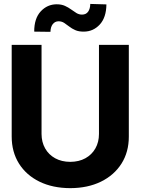

<svg xmlns="http://www.w3.org/2000/svg" viewBox="-20 -947 715 977"><path d="M483.6 -718.8H635.5V-252.5Q635.7 -173.8 598.3 -114.6Q560.8 -55.5 493.8 -22.7Q426.9 10.1 337.5 10.4Q247.8 10.1 180.8 -22.7Q113.8 -55.5 76.6 -114.6Q39.5 -173.8 39.5 -252.5V-718.8H191.4V-265.2Q191.6 -223.9 209.7 -191.8Q227.8 -159.8 260.6 -141.7Q293.5 -123.6 337.5 -123.4Q381.7 -123.6 414.5 -141.7Q447.2 -159.8 465.4 -191.8Q483.6 -223.9 483.6 -265.2ZM236.7 -785 154.1 -786.1Q153.9 -853 187.2 -889Q220.4 -924.9 268.2 -925.2Q292.6 -925.2 310.3 -917.2Q328 -909.2 342.1 -898.8Q356.2 -888.4 369.2 -880.5Q382.3 -872.7 397.3 -872.7Q417.9 -872.7 428.5 -887.7Q439.1 -902.7 439.3 -927L521.5 -924.6Q520.7 -857.9 487.7 -822.2Q454.7 -786.4 406.8 -786.1Q380.7 -785.8 363 -793.7Q345.4 -801.6 332.2 -812Q319 -822.4 306.5 -830.5Q293.9 -838.7 277.7 -838.7Q259.6 -838.4 248.4 -824.1Q237.3 -809.8 236.7 -785Z"/></svg>

Font: Inter Display V
Style: Regular
Weight: 400
Designer: Rasmus Andersson
Foundry: rsms
Version: Version 3.015;git-src